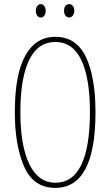

<svg xmlns="http://www.w3.org/2000/svg" viewBox="-20 -903 536 933"><path d="M249 10Q142 10 97 -94Q52 -198 52 -358Q52 -540 102.5 -632Q153 -724 249 -724Q351 -724 397.5 -626Q444 -528 444 -358Q444 10 249 10ZM249 -15Q333 -15 375 -102Q417 -189 417 -358Q417 -524 375 -611.5Q333 -699 249 -699Q164 -699 121.5 -611Q79 -523 79 -358Q79 -194 123 -104.5Q167 -15 249 -15ZM179 -883Q189 -883 195.5 -873.5Q202 -864 202 -850Q202 -836 195.5 -827Q189 -818 179 -818Q167 -818 160.5 -827.5Q154 -837 154 -850Q154 -864 161 -873.5Q168 -883 179 -883ZM316 -883Q327 -883 334 -874Q341 -865 341 -851Q341 -837 334 -827.5Q327 -818 316 -818Q305 -818 298 -827.5Q291 -837 291 -851Q291 -864 298 -873.5Q305 -883 316 -883Z"/></svg>

Font: Noto Sans Display Thin Cond
Style: Regular
Weight: 250
Width: 3
Designer: Monotype Design team
Foundry: Monotype Imaging Inc.
Version: Version 1.000